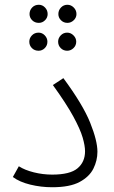

<svg xmlns="http://www.w3.org/2000/svg" viewBox="-20 -781 479 806"><path d="M34 -38 59 -83Q84 -67 122 -57.5Q160 -48 199 -48Q274 -48 305.5 -74.5Q337 -101 337 -146Q337 -169 327 -203.5Q317 -238 288 -291.5Q259 -345 202 -424L246 -453Q328 -342 358.5 -266Q389 -190 389 -144Q389 -107 372 -73Q355 -39 314 -17Q273 5 199 5Q152 5 107 -6Q62 -17 34 -38ZM143 -685Q126 -685 115 -696Q104 -707 104 -722Q104 -738 115 -749.5Q126 -761 143 -761Q158 -761 169 -749.5Q180 -738 180 -722Q180 -707 169 -696Q158 -685 143 -685ZM263 -685Q247 -685 236 -696Q225 -707 225 -722Q225 -738 236 -749.5Q247 -761 263 -761Q278 -761 289.5 -749.5Q301 -738 301 -722Q301 -707 289.5 -696Q278 -685 263 -685ZM142 -568Q125 -568 114 -579Q103 -590 103 -606Q103 -621 114 -632.5Q125 -644 142 -644Q157 -644 168 -632.5Q179 -621 179 -606Q179 -590 168 -579Q157 -568 142 -568ZM262 -568Q246 -568 235 -579Q224 -590 224 -606Q224 -621 235 -632.5Q246 -644 262 -644Q277 -644 288.5 -632.5Q300 -621 300 -606Q300 -590 288.5 -579Q277 -568 262 -568Z"/></svg>

Font: Noto Sans Arabic UI Lt
Style: Regular
Weight: 300
Designer: Monotype Design Team, Nadine Chahine and Nizar Qandah
Foundry: Monotype Imaging Inc.
Version: Version 2.010; ttfautohint (v1.8.4.7-5d5b)